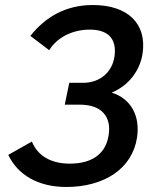

<svg xmlns="http://www.w3.org/2000/svg" viewBox="-20 -737 633 765"><path d="M244 8C394 8 507 -64 526 -189C539 -275 502 -344 425 -368C495 -397 538 -458 548 -523C566 -644 488 -717 350 -717C240 -717 160 -668 101 -594L176 -537C209 -590 271 -619 338 -619C416 -619 446 -577 436 -511C427 -451 380 -407 311 -407H256L238 -320H298C386 -320 424 -271 413 -200C403 -127 350 -85 258 -85C186 -85 131 -114 107 -173L13 -120C51 -39 134 8 244 8Z"/></svg>

Font: FIGSv2-sans-serif SmBold Italic
Style: Regular
Weight: 600
Italic angle: -12°
Designer: Matt McInerney, Pablo Impallari, Rodrigo Fuenzalida
Foundry: Matt McInerney, Pablo Impallari, Rodrigo Fuenzalida
Version: Version 4.020;hotconv 1.0.109;makeotfexe 2.5.65596